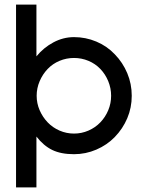

<svg xmlns="http://www.w3.org/2000/svg" viewBox="-20 -664 635 838"><path d="M139 -68V154H50V-644H139V-418Q170 -456 213 -479Q256 -502 303 -502Q354 -502 400.5 -482.5Q447 -463 481 -427Q516 -391 535.5 -344.5Q555 -298 555 -246Q555 -194 535.5 -148Q516 -102 481 -66Q447 -31 400.5 -11Q354 9 303 9Q246 9 208 -9.5Q170 -28 139 -68ZM188 -363Q166 -340 153 -309.5Q140 -279 140 -246Q140 -213 153 -183Q166 -153 188 -130Q210 -107 240 -94Q270 -81 303 -81Q336 -81 366 -94Q396 -107 418 -130Q440 -153 452.5 -183Q465 -213 465 -246Q465 -279 452.5 -309.5Q440 -340 418 -363Q396 -386 366 -398.5Q336 -411 303 -411Q270 -411 240 -398.5Q210 -386 188 -363Z"/></svg>

Font: Sulphur Point
Style: Bold
Weight: 700
Designer: Noponies / Dale Sattler
Foundry: Noponies
Version: Version 1.000; ttfautohint (v1.8)